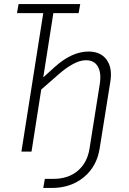

<svg xmlns="http://www.w3.org/2000/svg" viewBox="-20 -750 640 950"><path d="M194 180 202 135H244Q318 135 365 95Q412 55 423 -15L474 -336Q482 -390 464 -421Q446 -452 405 -452Q376 -452 341 -433Q306 -414 271 -383L184 -307L136 0H86L194 -685H64L72 -730H377L369 -685H244L194 -367L249 -417Q335 -495 418 -495Q478 -495 507.5 -454.5Q537 -414 526 -346L473 -15Q459 74 394.5 127Q330 180 236 180Z"/></svg>

Font: JetBrains Mono NL Thin
Style: Italic
Weight: 100
Italic angle: -9°
Monospace: yes
Designer: Philipp Nurullin, Konstantin Bulenkov
Foundry: JetBrains
Version: Version 2.305; ttfautohint (v1.8.4.7-5d5b)